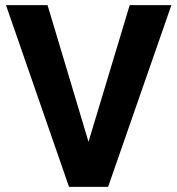

<svg xmlns="http://www.w3.org/2000/svg" viewBox="-20 -731 694 751"><path d="M326.2 -176.3 487.3 -710.9H650.4L402.8 0H250L3.4 -710.9H166Z"/></svg>

Font: Roboto-o
Style: o-Bold
Weight: 700
Designer: Google
Version: Version 2.134; 2016; ttfautohint (v1.6)